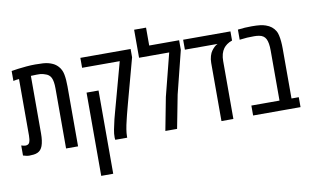

<svg xmlns="http://www.w3.org/2000/svg" viewBox="-95 -959 2262 1394"><g transform="rotate(-10 1036.5 -261.5)"><path d="M57.1 4.9Q47.4 4.9 35.4 2.4Q23.4 0 11.7 -3.9V-78.1Q30.8 -71.8 42 -71.8Q65.9 -71.8 72.8 -90.3Q79.6 -108.9 79.6 -138.7V-555.7Q69.3 -555.2 58.6 -553.5Q47.9 -551.8 37.1 -549.3V-622.6Q55.7 -626 85.4 -629.9Q115.2 -633.8 148.9 -636.7Q182.6 -639.6 213.4 -639.6Q248.5 -639.6 271.5 -637.9Q294.4 -636.2 310.8 -631.8Q327.1 -627.4 341.8 -620.6Q353.5 -615.2 363 -607.9Q372.6 -600.6 380.4 -591.8Q402.8 -567.4 409.9 -530.5Q417 -493.7 417 -441.9V0H328.6V-442.4Q328.6 -496.1 315.7 -522.2Q302.7 -548.3 271.5 -556.6Q257.8 -562.5 237.3 -564.5Q229 -564.9 211.7 -564.9Q194.3 -564.9 168.5 -563.5V-138.7Q168.5 -111.3 165.3 -88.1Q162.1 -64.9 155.8 -47.9Q144.5 -17.1 119.6 -5.4Q106 1 89.6 2.9Q73.2 4.9 57.1 4.9Z M691.4 0Q691.4 -1.5 690.4 -5.1Q689.5 -8.8 689.5 -16.6Q689.5 -31.7 690.7 -45.4Q691.9 -59.1 695.3 -75.7Q703.6 -117.2 711.2 -148.2Q718.8 -179.2 727.1 -207.5Q735.4 -235.8 743.7 -268.1L822.3 -556.6H544.9V-629.9H915.5V-568.8L826.7 -240.7Q820.8 -218.8 815.7 -199Q810.5 -179.2 805.9 -161.4Q801.3 -143.6 797.9 -127.9Q793 -108.9 789.6 -92Q786.1 -75.2 783.9 -61Q781.7 -46.9 780.5 -34.7Q779.3 -22.5 779.3 -12.7V0ZM545.4 240.2V-373.5H633.8V240.2Z M1060.5 0 1106.9 -242.2 1187 -556.6H964.8V-763.2H1052.7V-631.3H1273.4V-560.5L1194.3 -244.6L1147 0Z M1474.1 0V-428.2Q1474.1 -455.6 1481.2 -479.2Q1488.3 -502.9 1498.5 -516.1Q1510.3 -531.7 1520.3 -541Q1530.3 -550.3 1543.5 -556.6H1302.7V-629.9H1651.4V-562.5Q1628.4 -554.7 1612.5 -543Q1596.7 -531.2 1587.4 -518.6Q1562 -483.9 1562 -426.8V0Z M1707.5 0V-73.2H1915V-442.4Q1915 -500 1900.6 -528.3Q1886.2 -556.6 1850.1 -562.5Q1842.3 -564 1832.8 -564.7Q1823.2 -565.4 1814.5 -565.4Q1783.7 -565.4 1762.5 -564.2Q1741.2 -563 1707 -558.6V-633.3Q1734.4 -636.7 1759.5 -638.2Q1784.7 -639.6 1809.6 -639.6Q1846.2 -639.6 1870.4 -636.7Q1894.5 -633.8 1912.1 -627.4Q1936.5 -619.1 1953.6 -605.5Q1970.7 -591.8 1981.9 -572.8Q1989.3 -561 1994.1 -539.8Q1999 -518.6 2001.2 -493.2Q2003.4 -467.8 2003.4 -441.9V-73.2H2057.1V0Z"/></g></svg>

Font: Open Sans Condensed Medium
Style: Regular
Weight: 500
Width: 3
Designer: Monotype Design Team
Foundry: Monotype Imaging Inc.
Version: Version 3.000